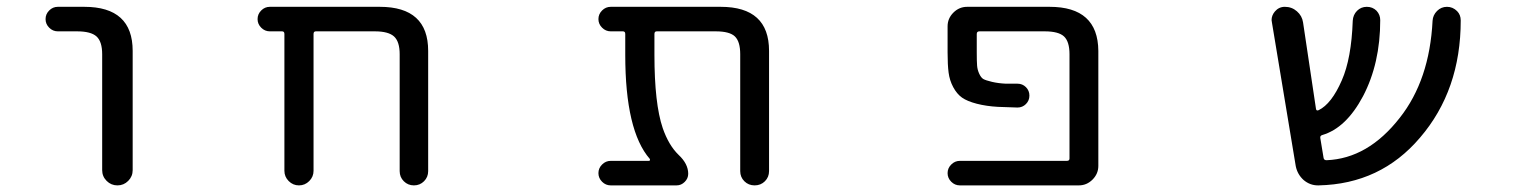

<svg xmlns="http://www.w3.org/2000/svg" viewBox="-20 -567 4540 566"><path d="M150.4 -474.6Q135.7 -474.6 125 -485.4Q114.3 -496.1 114.3 -510.7Q114.3 -525.4 125 -536.1Q135.7 -546.9 150.4 -546.9H228.5Q371.1 -546.9 371.1 -417V-65.4Q371.1 -46.9 357.9 -33.7Q344.7 -20.5 326.2 -20.5Q307.6 -20.5 294.4 -33.7Q281.2 -46.9 281.2 -65.4V-407.2Q281.2 -444.3 264.6 -459.5Q248 -474.6 207 -474.6Z M1158.2 -407.2Q1158.2 -444.3 1141.6 -459.5Q1125 -474.6 1085 -474.6H911.1Q904.3 -474.6 904.3 -466.8V-63.5Q904.3 -45.9 891.6 -33.2Q878.9 -20.5 861.3 -20.5Q843.8 -20.5 831.1 -33.2Q818.4 -45.9 818.4 -63.5V-466.8Q818.4 -474.6 811.5 -474.6H775.4Q760.7 -474.6 750 -485.4Q739.3 -496.1 739.3 -510.7Q739.3 -525.4 750 -536.1Q760.7 -546.9 775.4 -546.9H1099.6Q1242.2 -546.9 1242.2 -417V-62.5Q1242.2 -44.9 1230 -32.7Q1217.8 -20.5 1200.2 -20.5Q1182.6 -20.5 1170.4 -32.7Q1158.2 -44.9 1158.2 -62.5Z M2247.1 -62.5Q2247.1 -44.9 2234.9 -32.7Q2222.7 -20.5 2204.6 -20.5Q2186.5 -20.5 2174.3 -32.7Q2162.1 -44.9 2162.1 -62.5V-407.2Q2162.1 -444.3 2146.5 -459.5Q2130.9 -474.6 2089.8 -474.6H1916Q1909.2 -474.6 1909.2 -466.8V-405.3Q1909.2 -261.7 1933.6 -189.5Q1951.2 -138.7 1980.5 -110.4Q2008.8 -84 2008.8 -54.7Q2008.8 -41 1998.5 -30.8Q1988.3 -20.5 1974.6 -20.5H1780.3Q1765.6 -20.5 1754.9 -31.2Q1744.1 -42 1744.1 -56.6Q1744.1 -71.3 1754.9 -82Q1765.6 -92.8 1780.3 -92.8H1892.6Q1895.5 -92.8 1896 -94.7Q1896.5 -96.7 1895.5 -98.6Q1823.2 -181.6 1823.2 -405.3V-466.8Q1823.2 -474.6 1816.4 -474.6H1780.3Q1765.6 -474.6 1754.9 -485.4Q1744.1 -496.1 1744.1 -510.7Q1744.1 -525.4 1754.9 -536.1Q1765.6 -546.9 1780.3 -546.9H2104.5Q2247.1 -546.9 2247.1 -417Z M3074.2 -546.9Q3216.8 -546.9 3217.8 -417V-78.1Q3217.8 -54.7 3200.7 -37.6Q3183.6 -20.5 3160.2 -20.5H2809.6Q2794.9 -20.5 2784.2 -31.2Q2773.4 -42 2773.4 -56.6Q2773.4 -71.3 2784.2 -82Q2794.9 -92.8 2809.6 -92.8H3125Q3132.8 -92.8 3132.8 -99.6V-407.2Q3132.8 -444.3 3116.7 -459.5Q3100.6 -474.6 3059.6 -474.6H2867.2Q2859.4 -474.6 2859.4 -466.8V-412.1Q2859.4 -385.7 2860.4 -373.5Q2861.3 -361.3 2866.7 -349.6Q2872.1 -337.9 2878.9 -334Q2885.7 -330.1 2904.3 -325.7Q2922.9 -321.3 2945.3 -320.3Q2958 -320.3 2979.5 -320.3Q2994.1 -320.3 3004.4 -310.1Q3014.6 -299.8 3014.6 -285.2Q3014.6 -270.5 3004.4 -260.3Q2994.1 -250 2979.5 -250Q2945.3 -251 2921.9 -252Q2887.7 -253.9 2859.4 -261.2Q2831.1 -268.6 2815.9 -279.3Q2800.8 -290 2790 -310.1Q2779.3 -330.1 2776.4 -353Q2773.4 -376 2773.4 -412.1V-489.3Q2773.4 -512.7 2790.5 -529.8Q2807.6 -546.9 2831.1 -546.9Z M4275.4 -534.2Q4286.1 -523.4 4286.1 -506.8Q4286.1 -300.8 4166 -161.1Q4049.8 -24.4 3867.2 -20.5Q3866.2 -20.5 3865.2 -20.5Q3841.8 -20.5 3823.2 -36.1Q3804.7 -52.7 3799.8 -77.1L3729.5 -501Q3728.5 -504.9 3728.5 -507.8Q3728.5 -521.5 3738.3 -533.2Q3750 -546.9 3767.6 -546.9Q3788.1 -546.9 3803.2 -533.7Q3818.4 -520.5 3821.3 -501L3859.4 -246.1Q3860.4 -239.3 3867.2 -242.2Q3905.3 -260.7 3935.5 -330.1Q3963.9 -394.5 3967.8 -505.9Q3968.8 -523.4 3980.5 -535.2Q3992.2 -546.9 4009.3 -546.9Q4026.4 -546.9 4038.1 -535.2Q4048.8 -523.4 4048.8 -507.8Q4048.8 -379.9 3998 -283.2Q3948.2 -189.5 3877.9 -168.9Q3871.1 -167 3872.1 -160.2L3881.8 -101.6Q3882.8 -94.7 3890.6 -94.7Q4012.7 -99.6 4106.4 -219.7Q4194.3 -331.1 4203.1 -505.9Q4204.1 -522.5 4216.3 -534.7Q4228.5 -546.9 4245.6 -546.9Q4262.7 -546.9 4275.4 -534.2Z"/></svg>

Font: Rounded Mgen+ 1mn regular
Style: Regular
Weight: 400
Designer: [Source Han Sans]
Ryoko NISHIZUKA  (kana & ideographs); Paul D. Hunt (Latin, Greek & Cyrillic); Wenlong ZHANG  (bopomofo
Version: Version 1.059.20150602